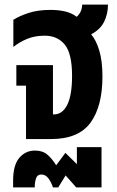

<svg xmlns="http://www.w3.org/2000/svg" viewBox="-20 -604 510 834"><path d="M93 0V-232H51V-321H210V-107H214Q251 -107 272 -148.5Q293 -190 293 -275Q293 -371 261.5 -410Q230 -449 174 -449Q131 -449 97.5 -435Q64 -421 38 -400V-518Q65 -535 105 -548Q145 -561 200 -561Q235 -561 264 -554Q293 -547 313 -531Q336 -551 337 -584H449Q449 -544 432.5 -510Q416 -476 376 -455Q398 -429 411.5 -383.5Q425 -338 425 -272Q425 -142 373 -71Q321 0 202 0ZM37 210V180Q37 113 64 81.5Q91 50 132 50Q165 50 185.5 67.5Q206 85 224 114L264 60L314 109V35H421V210H311L265 158L233 210H210Q203 188 190.5 171Q178 154 160 154Q142 154 136.5 171Q131 188 131 205V210Z"/></svg>

Font: Noto Sans Thai ExtCond
Style: Bold
Weight: 700
Width: 2
Designer: Monotype Design Team
Foundry: Monotype Imaging Inc.
Version: Version 2.002; ttfautohint (v1.8.4.7-5d5b)